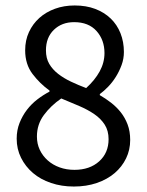

<svg xmlns="http://www.w3.org/2000/svg" viewBox="-20 -670 537 702"><path d="M250 12Q205 12 166.5 -1Q128 -14 100.5 -37.5Q73 -61 57 -93Q41 -125 41 -163Q41 -194 51.5 -220.5Q62 -247 78.5 -268.5Q95 -290 116.5 -306.5Q138 -323 161 -335V-339Q126 -364 99 -399.5Q72 -435 72 -486Q72 -523 86 -553Q100 -583 124 -604.5Q148 -626 181 -638Q214 -650 253 -650Q295 -650 328 -637.5Q361 -625 384.5 -602.5Q408 -580 420.5 -548.5Q433 -517 433 -480Q433 -455 424.5 -432Q416 -409 403.5 -389Q391 -369 375.5 -353Q360 -337 345 -326V-322Q366 -310 386 -294.5Q406 -279 421.5 -259.5Q437 -240 446.5 -215Q456 -190 456 -158Q456 -122 441 -91Q426 -60 399 -37Q372 -14 334 -1Q296 12 250 12ZM295 -348Q327 -377 344.5 -409Q362 -441 362 -476Q362 -524 333 -556.5Q304 -589 251 -589Q206 -589 177 -561Q148 -533 148 -486Q148 -457 160 -436.5Q172 -416 192.5 -400Q213 -384 239.5 -371.5Q266 -359 295 -348ZM252 -49Q308 -49 342.5 -80Q377 -111 377 -161Q377 -192 363 -214Q349 -236 325 -252.5Q301 -269 269.5 -282.5Q238 -296 204 -310Q166 -284 140.5 -249.5Q115 -215 115 -171Q115 -144 125.5 -122Q136 -100 154.5 -83.5Q173 -67 198 -58Q223 -49 252 -49Z"/></svg>

Font: Matigon Symbol
Style: Regular
Weight: 400
Designer: Paul D. Hunt
Foundry: Adobe Systems Incorporated
Version: Version 2.021;PS 2.000;hotconv 1.0.86;makeotf.lib2.5.63406